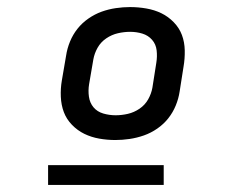

<svg xmlns="http://www.w3.org/2000/svg" viewBox="-20 -713 640 543"><path d="M306 -317Q283 -317 260.5 -321Q238 -325 218.5 -334.5Q199 -344 183.5 -360Q168 -376 160.5 -396Q153 -416 152 -439.5Q151 -463 155 -486L167 -556Q170 -576 178 -595.5Q186 -615 199 -631.5Q212 -648 230 -660.5Q248 -673 267.5 -680Q287 -687 307.5 -690Q328 -693 348 -693Q371 -693 394 -689Q417 -685 436.5 -675.5Q456 -666 471.5 -650Q487 -634 494.5 -614Q502 -594 502.5 -570.5Q503 -547 499 -524L488 -454Q485 -434 477 -414.5Q469 -395 456 -378.5Q443 -362 425 -349.5Q407 -337 387 -330Q367 -323 346.5 -320Q326 -317 306 -317ZM307 -387Q324 -387 341.5 -391Q359 -395 374.5 -405.5Q390 -416 399 -432Q408 -448 411 -465L422 -535Q425 -553 423 -570.5Q421 -588 410 -600.5Q399 -613 382.5 -618Q366 -623 348 -623Q331 -623 313.5 -619Q296 -615 280.5 -604.5Q265 -594 256 -578Q247 -562 244 -545L232 -475Q229 -457 231.5 -439.5Q234 -422 244.5 -409.5Q255 -397 272 -392Q289 -387 307 -387ZM116 -190V-246H443V-190Z"/></svg>

Font: Iosevka Aile
Style: Italic
Weight: 400
Italic angle: -9°
Designer: Belleve Invis
Foundry: Belleve Invis
Version: Version 28.0.1; ttfautohint (v1.8.4)